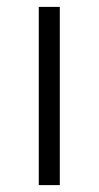

<svg xmlns="http://www.w3.org/2000/svg" viewBox="-20 -537 286 557"><path d="M153.5 -517V0H92.5V-517Z"/></svg>

Font: Public Sans ExtraLight
Style: Regular
Weight: 250
Designer: The Public Sans Project Authors: Dan O. Williams and USWDS (Libre Franklin designed by Pablo Impallari and Rodrigo Fuenz
Version: Version 1.007